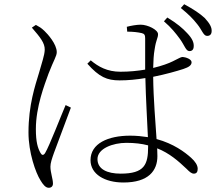

<svg xmlns="http://www.w3.org/2000/svg" viewBox="-20 -845 1040 910"><path d="M833 -660C854 -631 861 -604 876 -603C888 -602 897 -608 898 -623C900 -643 891 -663 867 -688C846 -711 819 -734 773 -762L757 -744C792 -714 814 -686 833 -660ZM916 -729C937 -703 944 -676 960 -675C972 -674 982 -680 983 -695C985 -715 974 -734 950 -760C927 -781 899 -800 853 -825L837 -807C874 -777 894 -757 916 -729ZM131 -714C170 -669 193 -641 192 -609C191 -581 178 -548 165 -500C147 -440 115 -348 115 -217C115 -122 149 -26 172 10C184 30 196 45 211 45C224 45 231 37 231 25C231 3 219 -27 219 -55C219 -72 226 -93 236 -121C250 -158 297 -283 316 -335L291 -347C269 -296 214 -153 194 -120C186 -107 178 -109 172 -120C159 -143 150 -172 150 -233C150 -339 191 -443 210 -496C235 -561 249 -579 249 -598C249 -636 206 -684 190 -699C174 -714 168 -717 150 -727ZM682 -156V-150C682 -65 665 -22 552 -22C488 -22 442 -43 442 -91C442 -141 515 -168 579 -168C618 -168 652 -164 682 -156ZM583 -695C611 -695 635 -692 652 -688C665 -685 668 -678 668 -663V-515C632 -509 593 -505 551 -505C488 -505 446 -529 410 -559L394 -543C450 -480 487 -464 547 -464C586 -464 628 -468 669 -475C671 -380 678 -267 681 -195C655 -199 627 -202 597 -202C492 -202 409 -165 409 -86C409 -19 477 20 565 20C684 20 726 -36 726 -105L725 -142C783 -119 825 -82 864 -45C877 -32 887 -22 899 -22C912 -22 917 -31 917 -45C917 -62 905 -80 886 -97C856 -124 803 -164 722 -186C717 -265 707 -376 706 -481C766 -493 818 -508 849 -518C876 -527 888 -536 888 -550C888 -565 860 -574 846 -575C836 -575 828 -568 798 -554C780 -545 748 -533 706 -523C707 -557 708 -585 713 -612C720 -659 729 -664 729 -683C729 -704 680 -728 647 -728C627 -728 600 -723 581 -718Z"/></svg>

Font: Noto Serif TC ExtraLight
Style: Regular
Weight: 200
Designer: Ryoko NISHIZUKA 西塚涼子 (kana & ideographs); Frank Grießhammer (Latin, Greek & Cyrillic); Wenlong ZHANG 张文龙 (bopomofo); San
Foundry: Adobe
Version: Version 2.001;hotconv 1.1.0;makeotfexe 2.6.0